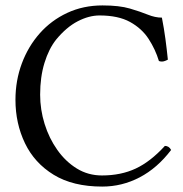

<svg xmlns="http://www.w3.org/2000/svg" viewBox="-20 -678 676 708"><path d="M37 -310Q37 -381 60.5 -444Q84 -507 126.5 -555Q169 -603 228 -630.5Q287 -658 358 -658Q420 -658 459 -646.5Q498 -635 525 -624Q552 -613 577 -613Q585 -572 590 -534.5Q595 -497 599 -458Q593 -455 587.5 -453Q582 -451 577 -451Q574 -451 571.5 -451.5Q569 -452 566 -453Q553 -496 528 -534.5Q503 -573 459.5 -597Q416 -621 347 -621Q308 -621 266.5 -599.5Q225 -578 187 -532Q160 -498 144 -446Q128 -394 128 -329Q128 -274 144.5 -221Q161 -168 191.5 -125Q222 -82 263.5 -56.5Q305 -31 356 -31Q426 -31 480.5 -56.5Q535 -82 588 -140Q603 -140 611 -125Q560 -58 495 -24Q430 10 357 10Q249 10 178 -33.5Q107 -77 72 -150Q37 -223 37 -310Z"/></svg>

Font: Triodion
Style: Regular
Weight: 400
Version: Version 1.201; ttfautohint (v1.8.4.7-5d5b)